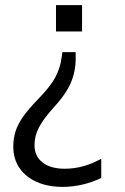

<svg xmlns="http://www.w3.org/2000/svg" viewBox="-20 -522 488 751"><path d="M225 209Q168 209 124.5 190Q81 171 56.5 135.5Q32 100 32 52Q32 19 41 -9Q50 -37 71 -66.5Q92 -96 127 -132Q177 -183 196.5 -220Q216 -257 221 -297L224 -318H276V-292Q276 -242 256.5 -197Q237 -152 186 -97Q147 -53 131 -21Q115 11 115 46Q115 89 146.5 113.5Q178 138 233 138Q272 138 308 127.5Q344 117 376 99V174Q344 190 304.5 199.5Q265 209 225 209ZM301 -502V-399H199V-502Z"/></svg>

Font: Mulish ExtraLight
Style: Regular
Weight: 400
Version: Version 3.603